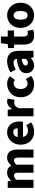

<svg xmlns="http://www.w3.org/2000/svg" viewBox="1714 -2474 774 4242"><g transform="rotate(-90 2101.0 -353.0)"><path d="M72 0H250V-380C283 -415 314 -431 340 -431C385 -431 406 -409 406 -330V0H584V-380C618 -415 649 -431 675 -431C720 -431 740 -409 740 -330V0H918V-352C918 -494 864 -583 740 -583C664 -583 611 -539 562 -489C533 -550 485 -583 406 -583C329 -583 280 -544 233 -497H230L217 -569H72Z M1315 14C1381 14 1459 -9 1518 -51L1459 -158C1418 -134 1380 -122 1339 -122C1267 -122 1213 -154 1197 -232H1531C1535 -246 1539 -277 1539 -309C1539 -464 1459 -583 1295 -583C1158 -583 1025 -469 1025 -285C1025 -96 1151 14 1315 14ZM1194 -349C1206 -416 1249 -447 1298 -447C1363 -447 1388 -405 1388 -349Z M1653 0H1831V-325C1860 -400 1911 -427 1953 -427C1978 -427 1995 -423 2016 -418L2045 -571C2029 -578 2010 -583 1976 -583C1919 -583 1856 -546 1814 -470H1811L1798 -569H1653Z M2356 14C2416 14 2488 -4 2544 -53L2475 -170C2446 -147 2412 -130 2376 -130C2307 -130 2255 -190 2255 -285C2255 -379 2304 -439 2383 -439C2407 -439 2429 -430 2455 -409L2538 -522C2495 -559 2441 -583 2372 -583C2213 -583 2073 -473 2073 -285C2073 -96 2196 14 2356 14Z M2774 14C2837 14 2890 -15 2937 -57H2942L2954 0H3099V-323C3099 -501 3016 -583 2869 -583C2780 -583 2699 -553 2624 -508L2686 -391C2743 -423 2790 -441 2835 -441C2893 -441 2917 -414 2921 -368C2699 -344 2605 -279 2605 -159C2605 -64 2669 14 2774 14ZM2835 -124C2798 -124 2774 -140 2774 -173C2774 -213 2810 -246 2921 -260V-169C2895 -141 2871 -124 2835 -124Z M3438 14C3496 14 3537 2 3567 -7L3539 -136C3525 -131 3505 -125 3487 -125C3445 -125 3415 -150 3415 -213V-430H3549V-569H3415V-720H3268L3248 -569L3160 -562V-430H3237V-211C3237 -77 3295 14 3438 14Z M3884 14C4028 14 4162 -96 4162 -285C4162 -473 4028 -583 3884 -583C3739 -583 3605 -473 3605 -285C3605 -96 3739 14 3884 14ZM3884 -130C3817 -130 3787 -190 3787 -285C3787 -379 3817 -439 3884 -439C3950 -439 3980 -379 3980 -285C3980 -190 3950 -130 3884 -130Z"/></g></svg>

Font: Noto Sans TC Black
Style: Regular
Weight: 900
Designer: Ryoko NISHIZUKA 西塚涼子 (kana, bopomofo & ideographs); Paul D. Hunt (Latin, Greek & Cyrillic); Sandoll Communications 산돌커뮤니
Foundry: Adobe
Version: Version 2.004;hotconv 1.0.118;makeotfexe 2.5.65603